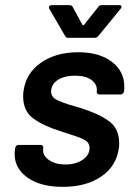

<svg xmlns="http://www.w3.org/2000/svg" viewBox="-20 -720 522 746"><path d="M37 -121Q37 -131 38 -136L39 -145Q40 -150 43.5 -153.5Q47 -157 52 -157H138Q143 -157 146 -153.5Q149 -150 148 -145V-143Q144 -118 168.5 -99.5Q193 -81 234 -81Q275 -81 301.5 -99.5Q328 -118 328 -145Q328 -165 310 -175.5Q292 -186 252 -198L216 -210Q148 -231 109 -260Q70 -289 70 -345Q70 -358 71 -364Q80 -435 138.5 -476Q197 -517 284 -517Q366 -517 414.5 -480Q463 -443 463 -383Q463 -371 462 -365Q461 -360 457.5 -356.5Q454 -353 449 -353H366Q361 -353 358 -356.5Q355 -360 356 -365Q359 -391 336.5 -408.5Q314 -426 272 -426Q233 -426 208 -411.5Q183 -397 179 -371Q176 -346 197 -334Q218 -322 270 -307L291 -301Q362 -279 402.5 -250Q443 -221 443 -164Q443 -152 442 -146Q433 -75 374 -34.5Q315 6 224 6Q138 6 87.5 -29.5Q37 -65 37 -121ZM170 -691Q170 -695 173 -697.5Q176 -700 181 -700H250Q260 -700 263 -692L300 -624Q302 -622 304 -622Q306 -622 307 -624L361 -692Q366 -700 375 -700H443Q452 -700 452 -694Q452 -689 448 -685L362 -580Q356 -573 347 -573H245Q237 -573 233 -580L172 -685Q170 -689 170 -691Z"/></svg>

Font: Barlow SemiBold
Style: Italic
Weight: 600
Italic angle: -7°
Designer: Jeremy Tribby
Foundry: Tribby Type
Version: Version 1.408